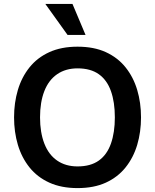

<svg xmlns="http://www.w3.org/2000/svg" viewBox="-20 -952 793 983"><path d="M377 11Q294 11 232.5 -17Q171 -45 131 -95Q91 -145 71.5 -210.5Q52 -276 52 -351Q52 -426 71.5 -491.5Q91 -557 131 -607Q171 -657 232.5 -685Q294 -713 377 -713Q461 -713 522 -685Q583 -657 623 -607Q663 -557 682.5 -491.5Q702 -426 702 -351Q702 -276 682.5 -210.5Q663 -145 623 -95Q583 -45 522 -17Q461 11 377 11ZM377 -100Q444 -100 486 -130Q528 -160 548 -217Q568 -274 568 -351Q568 -429 548 -485.5Q528 -542 486 -572Q444 -602 377 -602Q316 -602 272.5 -572Q229 -542 207 -485.5Q185 -429 185 -351Q185 -274 207 -217Q229 -160 272.5 -130Q316 -100 377 -100ZM326 -773 212 -932H351L418 -773Z"/></svg>

Font: Inclusive Sans SemiBold
Style: Regular
Weight: 600
Designer: Olivia King
Foundry: Olivia King
Version: Version 2.004